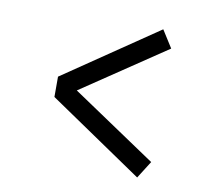

<svg xmlns="http://www.w3.org/2000/svg" viewBox="-66 -611 781 698"><g transform="rotate(10 325.0 -262.5)"><path d="M482.5 -536 523 -472 211.5 -262.5 523 -53 482.5 11 135.5 -225V-300Z"/></g></svg>

Font: Trispace
Style: Regular
Weight: 400
Designer: Tyler Finck
Foundry: Etcetera Type Company
Version: Version 1.210; ttfautohint (v1.8.3)